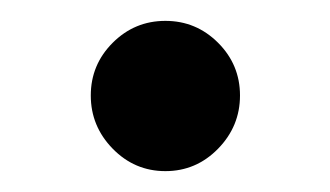

<svg xmlns="http://www.w3.org/2000/svg" viewBox="-20 -201 316 184"><path d="M210 -109.5Q210 -80 189 -58.5Q168 -37 138.5 -37Q109 -37 88 -58.5Q67 -80 67 -109.5Q67 -139 88 -160Q109 -181 138.5 -181Q168 -181 189 -160Q210 -139 210 -109.5Z"/></svg>

Font: Halant Semibold
Style: Regular
Weight: 600
Version: Version 1.100;PS 1.0;hotconv 1.0.78;makeotf.lib2.5.61930; tt